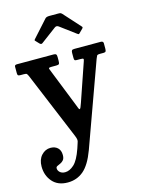

<svg xmlns="http://www.w3.org/2000/svg" viewBox="-146 -836 864 1178"><g transform="rotate(-15 286.0 -247.0)"><path d="M3 125.5Q3 81.5 27.2 55Q51.5 28.5 85 28.5Q113 28.5 130.2 44.5Q147.5 60.5 147.5 90.5Q147.5 111.5 138.8 122Q130 132.5 118.5 137.5Q107 142.5 98.2 146.8Q89.5 151 89.5 159.5Q89.5 174.5 101.8 185.5Q114 196.5 134.5 196.5Q163 196.5 191.2 170.8Q219.5 145 243.5 75.5L252.5 48Q259 32.5 257.5 21.5Q256 10.5 249.5 -4.5L72 -431Q66.5 -442.5 63.2 -446.2Q60 -450 45 -450H23.5Q12 -450 8.2 -453.2Q4.5 -456.5 4.5 -467V-508.5Q4.5 -520 19.5 -520H252Q264 -520 268 -515.8Q272 -511.5 272 -498.5V-474Q272 -459 268.2 -454.5Q264.5 -450 250.5 -450H222Q207.5 -450 204.2 -447.5Q201 -445 205.5 -435L301 -194.5Q308.5 -176.5 312.2 -165.5Q316 -154.5 319.5 -154.5Q324 -154.5 327.8 -164.2Q331.5 -174 338 -191.5L421 -433Q425 -443.5 422 -446.8Q419 -450 403.5 -450H381Q370 -450 367.2 -454Q364.5 -458 364.5 -468V-498.5Q364.5 -511.5 368.5 -515.8Q372.5 -520 385 -520H551Q568 -520 568 -506.5V-471.5Q568 -460.5 565 -455.2Q562 -450 551 -450H528.5Q511.5 -450 508.5 -444Q505.5 -438 500.5 -426L309 103.5Q277 190 234.5 225.8Q192 261.5 134.5 261.5Q71.5 261.5 37.2 222Q3 182.5 3 125.5ZM186 -607.5 168 -626.5Q162.5 -632 162.2 -634Q162 -636 167.5 -642L261.5 -746.5Q269 -755 288 -755H345.5Q355.5 -755 359.8 -753Q364 -751 368.5 -746.5L464.5 -640Q470 -634.5 463.5 -628L441 -605.5Q435.5 -600 433.5 -600.2Q431.5 -600.5 425 -605L327.5 -677.5Q314.5 -687 302.5 -678L204 -604.5Q195.5 -598 186 -607.5Z"/></g></svg>

Font: Besley* Narrow Semi
Style: Regular
Weight: 600
Width: 4
Designer: Owen Earl
Foundry: indestructible type*
Version: Version 3.000; ttfautohint (v1.8.3)